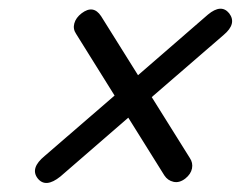

<svg xmlns="http://www.w3.org/2000/svg" viewBox="-20 -557 545 434"><path d="M65 -154Q47.5 -177 81 -204.5L239 -341L152 -480.5Q144.5 -491.5 148 -504.2Q151.5 -517 164.5 -527Q191 -547 208.5 -520.5L292 -387L450 -524Q480 -549 498 -527Q516 -503.5 485.5 -478L323 -337.5L409 -200Q416.5 -189 414 -176.2Q411.5 -163.5 399 -153.5Q385.5 -143 372.2 -146Q359 -149 351.5 -160.5L270 -291L116.5 -158Q83 -131 65 -154Z"/></svg>

Font: Fraunces 72pt S100
Style: Italic
Weight: 400
Italic angle: -16°
Version: Version 1.000; ttfautohint (v1.8.3)